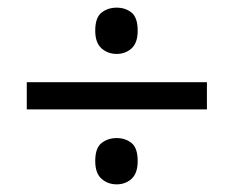

<svg xmlns="http://www.w3.org/2000/svg" viewBox="-20 -603 612 502"><path d="M285 -462Q262 -462 245.5 -476.5Q229 -491 229 -523Q229 -557 245.5 -570Q262 -583 285 -583Q308 -583 324 -570Q340 -557 340 -523Q340 -491 324 -476.5Q308 -462 285 -462ZM50 -317V-388H521V-317ZM285 -121Q262 -121 245.5 -135.5Q229 -150 229 -182Q229 -216 245.5 -229Q262 -242 285 -242Q308 -242 324 -229Q340 -216 340 -182Q340 -150 324 -135.5Q308 -121 285 -121Z"/></svg>

Font: Noto Sans Medefaidrin
Style: Regular
Weight: 400
Designer: Dalton Maag Ltd
Foundry: Dalton Maag Ltd
Version: Version 1.002; ttfautohint (v1.8.4.7-5d5b)